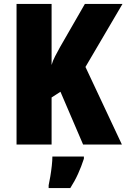

<svg xmlns="http://www.w3.org/2000/svg" viewBox="-20 -734 642 975"><path d="M599 0H402L287 -268L242 -239V0H64V-714H242V-404Q248 -426 260 -448.5Q272 -471 285 -495L411 -714H602L414 -394ZM406 72Q393 112 376.5 148.5Q360 185 337 221H227V207Q231 189 235.5 162Q240 135 243 108Q246 81 246 61H406Z"/></svg>

Font: Noto Sans Ethiopic Condensed Black
Style: Regular
Weight: 900
Width: 3
Designer: Monotype Design Team
Foundry: Monotype Imaging Inc.
Version: Version 2.102; ttfautohint (v1.8.4.7-5d5b)